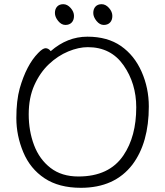

<svg xmlns="http://www.w3.org/2000/svg" viewBox="-20 -883 785 916"><path d="M366 13Q261 13 192.5 -32.5Q124 -78 91 -157Q58 -236 58 -319.5Q58 -403 74 -461Q106 -573 162 -630Q184 -653 197.5 -653Q211 -653 222 -639Q301 -708 397 -708Q493 -708 557 -663.5Q621 -619 655.5 -541Q690 -463 690 -375Q690 -202 612 -98Q527 13 366 13ZM354 -41Q501 -41 569 -142Q630 -232 630 -371Q630 -485 569.5 -571.5Q509 -658 399 -658Q355 -658 305.5 -637.5Q256 -617 213.5 -577Q171 -537 144 -477Q117 -417 117 -337.5Q117 -258 142.5 -190.5Q168 -123 221 -82Q274 -41 354 -41ZM322 -775.5Q311 -764 292 -764Q273 -764 257.5 -783Q242 -802 242 -821Q242 -840 252.5 -851.5Q263 -863 282 -863Q301 -863 317 -845Q333 -827 333 -807Q333 -787 322 -775.5ZM505 -775.5Q494 -764 475 -764Q456 -764 440.5 -783Q425 -802 425 -821Q425 -840 435.5 -851.5Q446 -863 465 -863Q484 -863 500 -845Q516 -827 516 -807Q516 -787 505 -775.5Z"/></svg>

Font: LXGW WenKai TC Light
Style: Regular
Weight: 300
Designer: LXGW / Fontworks Inc.
Foundry: LXGW / Fontworks Inc.
Version: Version 1.330